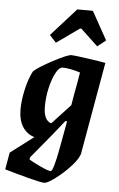

<svg xmlns="http://www.w3.org/2000/svg" viewBox="-86 -735 596 959"><g transform="rotate(5 212.0 -255.5)"><path d="M425 -440 344 19Q340 44 305 83Q270 122 229.5 152.5Q189 183 173 183Q156 183 91.5 166Q27 149 -27 133L-12 48L104 -40Q66 -51 44.5 -85Q23 -119 23 -172Q23 -216 35 -270.5Q47 -325 68 -366Q92 -389 163 -426.5Q234 -464 253 -464Q266 -464 333 -454.5Q400 -445 425 -440ZM143 -197Q143 -159 154 -139.5Q165 -120 182 -116L274 -215Q283 -271 293 -322L303 -381Q280 -389 256 -393.5Q232 -398 218 -398Q210 -398 208 -397Q193 -392 178 -362Q163 -332 153 -287.5Q143 -243 143 -197ZM235 4 260 -133H251Q194 -60 124 23L91 63L90 74Q112 87 149.5 104.5Q187 122 200 122Q213 122 235 4ZM137 -555 262 -694H340L419 -552L377 -519L291 -600H284L170 -519Z"/></g></svg>

Font: Grenze SemiBold
Style: Italic
Weight: 600
Italic angle: -10°
Designer: Renata Polastri
Foundry: Omnibus-Type
Version: Version 1.002; ttfautohint (v1.8)